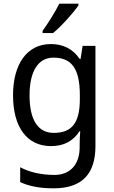

<svg xmlns="http://www.w3.org/2000/svg" viewBox="-20 -786 619 1046"><path d="M407 -766H303C281 -721 239 -655 212 -618V-606H269C314 -642 382 -719 407 -756ZM257 -546C128 -546 51 -438 51 -267C51 -92 128 10 258 10C326 10 378 -16 413 -71H417C416 -59 414 -21 414 -5V16C414 110 362 167 277 167C205 167 139 152 90 125V206C139 229 199 240 272 240C427 240 500 162 500 9V-536H430L419 -465H414C377 -520 323 -546 257 -546ZM271 -472C370 -472 415 -413 415 -267V-246C415 -117 372 -62 273 -62C186 -62 141 -134 141 -266C141 -398 188 -472 271 -472Z"/></svg>

Font: Noto Sans Thai
Style: Regular
Weight: 400
Designer: Monotype Design Team
Foundry: Monotype Imaging Inc.
Version: Version 1.901